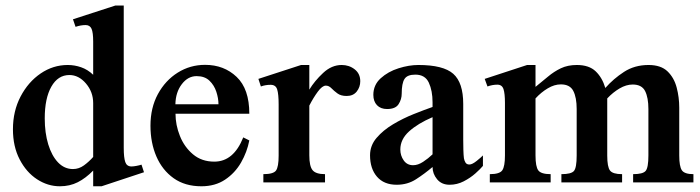

<svg xmlns="http://www.w3.org/2000/svg" viewBox="-20 -647 2484 681"><path d="M490.7 -36.1 340.3 13.7H310.5V-42Q284.2 -15.1 255.9 -0.7Q227.5 13.7 192.4 13.7Q149.4 13.7 111.3 -11.2Q73.2 -36.1 49.6 -81.8Q25.9 -127.4 25.9 -188.5Q25.9 -252.9 53 -304.7Q80.1 -356.4 124.3 -386.5Q168.5 -416.5 220.2 -416.5Q244.6 -416.5 267.8 -408.4Q291 -400.4 310.5 -381.8V-499.5Q310.5 -531.7 304.7 -544.9Q298.8 -558.1 283.7 -558.1Q266.6 -558.1 248 -551.8L238.8 -578.6L389.2 -627.4H418.9V-122.6Q418.9 -87.9 424.3 -72.3Q429.7 -56.6 446.3 -56.6Q453.6 -56.6 463.9 -58.6Q474.1 -60.5 481.9 -63ZM310.5 -90.3V-281.2Q310.5 -320.8 284.9 -350.8Q259.3 -380.9 226.1 -380.9Q185.5 -380.9 162.1 -339.6Q138.7 -298.3 138.7 -227.1Q138.7 -175.8 151.1 -135Q163.6 -94.2 186 -70.8Q208.5 -47.4 238.8 -47.4Q259.8 -47.4 277.6 -60.3Q295.4 -73.2 310.5 -90.3Z M842.8 -159.7 864.3 -148.9Q856.4 -107.9 835 -70.6Q813.5 -33.2 778.3 -9.8Q743.2 13.7 694.3 13.7Q636.2 13.7 595.9 -14.9Q555.7 -43.5 534.7 -92Q513.7 -140.6 513.7 -201.2Q513.7 -264.6 540 -313.2Q566.4 -361.8 610.4 -389.4Q654.3 -417 707.5 -417Q774.4 -417 819.3 -374.3Q864.3 -331.5 864.3 -243.7H602.5Q602.5 -203.6 618.2 -164.6Q633.8 -125.5 664.6 -99.6Q695.3 -73.7 740.2 -73.7Q808.6 -73.7 842.8 -159.7ZM602.1 -277.3H754.9Q754.9 -298.3 747.3 -321.5Q739.7 -344.7 722.9 -360.8Q706.1 -377 677.2 -377Q646.5 -377 624.8 -348.4Q603 -319.8 602.1 -277.3Z M1257.8 -358.9Q1257.8 -338.4 1245.4 -322.5Q1232.9 -306.6 1209.5 -306.6Q1189 -306.6 1176.8 -315.7Q1164.6 -324.7 1155.5 -334Q1146.5 -343.3 1135.7 -343.3Q1123 -343.3 1107.2 -321.8Q1091.3 -300.3 1077.1 -272.5V-96.2Q1077.1 -57.6 1088.6 -43.5Q1100.1 -29.3 1132.8 -29.3V0H914.1V-29.3Q949.7 -29.3 959 -42.2Q968.3 -55.2 968.3 -95.2V-276.4Q968.3 -313.5 963.1 -329.8Q958 -346.2 939.9 -346.2Q921.4 -346.2 905.3 -340.3L896.5 -367.2L1047.9 -416.5H1077.1V-329.1Q1095.7 -359.9 1126 -388.2Q1156.2 -416.5 1191.9 -416.5Q1218.3 -416.5 1238 -401.1Q1257.8 -385.7 1257.8 -358.9Z M1692.9 -95.7V-58.6Q1684.1 -47.9 1666.3 -32Q1648.4 -16.1 1624.8 -3.9Q1601.1 8.3 1574.7 8.3Q1546.4 8.3 1530.3 -11.2Q1514.2 -30.8 1514.2 -54.7Q1485.4 -30.3 1455.3 -11Q1425.3 8.3 1387.2 8.3Q1341.8 8.3 1317.1 -20.3Q1292.5 -48.8 1292.5 -96.2Q1292.5 -130.9 1315.7 -158Q1338.9 -185.1 1374 -206.1Q1409.2 -227.1 1447 -242.2Q1484.9 -257.3 1514.2 -267.6V-284.2Q1514.2 -325.2 1501 -353.8Q1487.8 -382.3 1453.1 -382.3Q1424.3 -382.3 1414.6 -366.7Q1404.8 -351.1 1404.8 -314.5Q1404.8 -294.9 1393.8 -277.6Q1382.8 -260.3 1353 -260.3Q1330.1 -260.3 1317.1 -273.9Q1304.2 -287.6 1304.2 -310.5Q1304.2 -345.7 1330.3 -369.4Q1356.4 -393.1 1393.6 -404.8Q1430.7 -416.5 1463.9 -416.5Q1552.2 -416.5 1587.6 -385.3Q1623 -354 1623 -278.3V-152.3Q1623 -135.3 1623.5 -116Q1624 -96.7 1625.5 -85.4Q1627 -77.1 1631.1 -70.3Q1635.3 -63.5 1645 -63.5Q1654.8 -63.5 1670.9 -76.4Q1687 -89.4 1692.9 -95.7ZM1514.2 -99.6V-231.4Q1461.9 -209 1430.9 -180.9Q1399.9 -152.8 1399.9 -116.7Q1399.9 -95.2 1411.9 -78.1Q1423.8 -61 1445.3 -61Q1462.4 -61 1480.7 -73Q1499 -85 1514.2 -99.6Z M2439.5 0H2225.6V-29.3Q2260.3 -29.3 2270 -40.8Q2279.8 -52.2 2279.8 -95.7V-260.3Q2279.8 -300.8 2268.1 -324Q2256.3 -347.2 2224.1 -347.2Q2201.2 -347.2 2177.5 -333.3Q2153.8 -319.3 2133.8 -297.9V-95.2Q2133.8 -55.2 2143.6 -42.2Q2153.3 -29.3 2186.5 -29.3V0H1971.2V-29.3Q2005.9 -29.3 2015.6 -40.5Q2025.4 -51.8 2025.4 -95.7V-260.3Q2025.4 -301.3 2013.4 -324.5Q2001.5 -347.7 1969.2 -347.7Q1946.3 -347.7 1922.9 -333.7Q1899.4 -319.8 1879.4 -297.9V-95.7Q1879.4 -55.7 1889.4 -42.5Q1899.4 -29.3 1933.1 -29.3V0H1717.3V-29.3Q1752.4 -29.3 1761.7 -43.2Q1771 -57.1 1771 -95.7V-282.2Q1771 -314.9 1765.9 -330.8Q1760.7 -346.7 1744.1 -346.7Q1726.6 -346.7 1709 -340.3L1699.2 -367.2L1849.6 -416.5H1879.4V-338.9Q1902.3 -357.4 1923.6 -375.2Q1944.8 -393.1 1969.2 -404.8Q1993.7 -416.5 2025.9 -416.5Q2069.3 -416.5 2092.8 -394Q2116.2 -371.6 2127 -335Q2155.8 -367.7 2193.4 -392.1Q2231 -416.5 2280.3 -416.5Q2324.2 -416.5 2347.7 -393.8Q2371.1 -371.1 2380.1 -336.4Q2389.2 -301.8 2389.2 -265.1V-95.7Q2389.2 -57.1 2398.4 -43.2Q2407.7 -29.3 2439.5 -29.3Z"/></svg>

Font: Scheherazade New SemiBold
Style: Regular
Weight: 600
Designer: SIL International
Foundry: SIL International
Version: Version 4.000